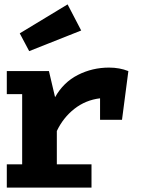

<svg xmlns="http://www.w3.org/2000/svg" viewBox="-20 -855 712 875"><path d="M11 0V-106H81V-426H11V-531H203L231 -412Q269 -480 335 -513.5Q401 -547 477 -547Q525 -547 565 -531L536 -309H436V-407Q370 -399 319 -359Q268 -319 239 -258V-106H397V0ZM70 -703 288 -835 350 -716 113 -622Z"/></svg>

Font: Fix15 Mono
Style: Bold
Weight: 700
Designer: Carrois Corporate & Edenspiekermann AG
Foundry: Carrois Corporate GbR & Edenspiekermann AG
Version: Version 3.206